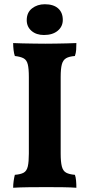

<svg xmlns="http://www.w3.org/2000/svg" viewBox="-20 -882 422 905"><path d="M116 -519Q116 -558 111 -578.5Q106 -599 91.5 -607Q77 -615 50 -618Q46 -629 44 -646Q42 -663 42 -679Q60 -678 86.5 -677.5Q113 -677 142 -676.5Q171 -676 194 -676Q217 -676 243 -676.5Q269 -677 294.5 -677.5Q320 -678 340 -679Q340 -662 339 -647Q338 -632 333 -618Q306 -616 291.5 -607.5Q277 -599 271.5 -578.5Q266 -558 266 -519V-158Q266 -119 271.5 -97.5Q277 -76 292 -68Q307 -60 333 -58Q337 -48 338.5 -31Q340 -14 340 3Q314 1 277 0.5Q240 0 199 0Q158 0 115.5 0.5Q73 1 42 3Q42 -13 44.5 -30Q47 -47 50 -58Q77 -60 91.5 -68Q106 -76 111 -97.5Q116 -119 116 -158ZM187 -717Q151 -717 128.5 -736.5Q106 -756 106 -787Q106 -823 131 -842.5Q156 -862 191 -862Q232 -862 254 -842.5Q276 -823 276 -788Q276 -757 252 -737Q228 -717 187 -717Z"/></svg>

Font: Vollkorn
Style: Bold
Weight: 700
Designer: Friedrich Althausen
Foundry: Friedrich Althausen
Version: Version 5.000